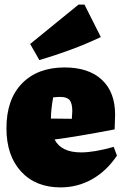

<svg xmlns="http://www.w3.org/2000/svg" viewBox="-20 -800 538 834"><path d="M243 14Q135 14 71.5 -55Q8 -124 8 -243Q8 -368 75.5 -437.5Q143 -507 261 -507Q365 -507 422.5 -453.5Q480 -400 480 -302L478 -238Q395 -222 332.5 -211.5Q270 -201 217 -194Q246 -138 332 -138Q389 -138 474 -162L488 -124Q443 -57 380 -21.5Q317 14 243 14ZM211 -377Q202 -330 201 -285L292 -284L294 -317Q294 -351 282.5 -365Q271 -379 242 -379Q235 -379 227.5 -378.5Q220 -378 211 -377ZM151 -539 111 -609 321 -780H347L418 -639Q352 -608 285.5 -583.5Q219 -559 151 -539Z"/></svg>

Font: Piazzolla Black
Style: Regular
Weight: 900
Designer: Juan Pablo del Peral
Foundry: Huerta Tipografica
Version: Version 1.330